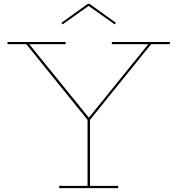

<svg xmlns="http://www.w3.org/2000/svg" viewBox="-20 -968 913 988"><path d="M757.5 -740.5 442 -350H431.5L115.5 -740.5H18.5V-752H317.5V-740.5H130.5L441.5 -357L429 -363.5H444.5L433 -357L743 -740.5H555.5V-752H854V-740.5ZM443 -360V-11.5H588V0H284.5V-11.5H430.5V-360ZM440.5 -948.5 576.5 -850.5 570.5 -842.5 436 -937.5 302 -842.5 296 -850.5 432 -948.5Z"/></svg>

Font: Hepta Slab ExtraLight Thin
Style: Regular
Weight: 250
Version: Version 1.102